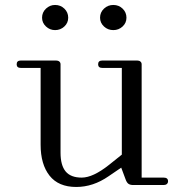

<svg xmlns="http://www.w3.org/2000/svg" viewBox="-20 -743 740 771"><path d="M64 -470.2Q46.9 -470.2 46.9 -484.9Q46.9 -500 64 -500H205.1Q213.4 -500 218.3 -495.8Q223.1 -491.7 223.1 -484.9V-129.9Q223.1 -79.1 243.7 -54.4Q264.2 -29.8 308.1 -29.8Q353.5 -29.8 418 -81.1L469.2 -122.1V-470.2H391.1Q374 -470.2 374 -484.9Q374 -500 391.1 -500H530.8Q539.1 -500 543.9 -495.8Q548.8 -491.7 548.8 -484.9V-29.8H637.2Q654.8 -29.8 654.8 -15.1Q654.8 -8.3 650.1 -4.2Q645.5 0 637.2 0H515.1Q502.9 0 495.8 -4.9Q488.8 -9.8 483.9 -23.9L466.8 -69.8L416 -35.2Q354 7.8 286.1 7.8Q214.8 7.8 179 -37.6Q143.1 -83 143.1 -162.1V-470.2ZM148.9 -671.9Q148.9 -693.4 164.6 -708.3Q180.2 -723.1 201.2 -723.1Q223.1 -723.1 238.5 -708.3Q253.9 -693.4 253.9 -671.9Q253.9 -650.9 238.3 -636.5Q222.7 -622.1 201.2 -622.1Q180.2 -622.1 164.6 -636.7Q148.9 -651.4 148.9 -671.9ZM381.8 -671.9Q381.8 -693.4 397.5 -708.3Q413.1 -723.1 435.1 -723.1Q457 -723.1 472.4 -708.3Q487.8 -693.4 487.8 -671.9Q487.8 -650.9 472.2 -636.5Q456.5 -622.1 435.1 -622.1Q413.1 -622.1 397.5 -636.7Q381.8 -651.4 381.8 -671.9Z"/></svg>

Font: Director Light
Style: Regular
Weight: 100
Designer: Ange Degheest & May Jolivet & Justine Herbel
Foundry: Velvetyne Type Foundry
Version: Version 1.000;FEAKit 1.0